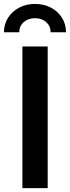

<svg xmlns="http://www.w3.org/2000/svg" viewBox="-52 -966 359 986"><path d="M192.9 -727.5V0H63V-727.5ZM127.9 -945.8Q174.3 -945.8 210.2 -926.5Q246.1 -907.2 266.6 -874.3Q287.1 -841.3 287.1 -800.3H208Q208 -832 185.3 -852.3Q162.6 -872.6 127.9 -872.6Q92.8 -872.6 69.8 -852.3Q46.9 -832 46.9 -800.3H-31.7Q-31.7 -841.3 -11 -874.3Q9.8 -907.2 45.7 -926.5Q81.5 -945.8 127.9 -945.8Z"/></svg>

Font: Inter 28pt SemiBold
Style: Regular
Weight: 600
Designer: Rasmus Andersson
Foundry: rsms
Version: Version 4.001;git-66647c0bb